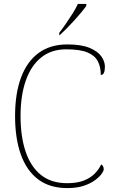

<svg xmlns="http://www.w3.org/2000/svg" viewBox="-20 -951 590 981"><path d="M324 10Q234 10 175 -34.5Q116 -79 86.5 -161.5Q57 -244 57 -358Q57 -473 87.5 -555Q118 -637 177.5 -680.5Q237 -724 324 -724Q394 -724 436 -707Q478 -690 497 -664Q516 -638 516 -610Q516 -590 511 -579Q506 -568 495 -568Q495 -609 479.5 -638.5Q464 -668 426 -683.5Q388 -699 318 -699Q242 -699 190 -657Q138 -615 111.5 -538.5Q85 -462 85 -358Q85 -253 111 -176Q137 -99 189.5 -57Q242 -15 323 -15Q373 -15 407 -28Q441 -41 463 -63Q485 -85 497 -111Q504 -107 507 -100.5Q510 -94 510 -86Q510 -78 499 -62.5Q488 -47 465 -30Q442 -13 407 -1.5Q372 10 324 10ZM283 -784Q298 -803 316 -829Q334 -855 351 -882Q368 -909 378 -931H421V-921Q412 -908 395.5 -888Q379 -868 359 -846Q339 -824 319.5 -804.5Q300 -785 285 -771H283Z"/></svg>

Font: Noto Serif Tibetan Thin
Style: Regular
Weight: 250
Version: Version 2.103